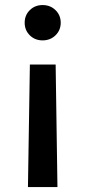

<svg xmlns="http://www.w3.org/2000/svg" viewBox="-20 -578 344 775"><path d="M92.8 177.2 100.6 -317.4H204.6L211.9 177.2ZM151.9 -415Q121.1 -415 100.3 -435.5Q79.6 -456.1 79.6 -486.3Q79.6 -516.6 100.3 -537.1Q121.1 -557.6 151.9 -557.6Q183.1 -557.6 204.1 -537.1Q225.1 -516.6 225.1 -486.3Q225.1 -456.1 204.1 -435.5Q183.1 -415 151.9 -415Z"/></svg>

Font: Inter Medium
Style: Regular
Weight: 500
Designer: Rasmus Andersson
Foundry: rsms
Version: Version 4.001;git-9221beed3